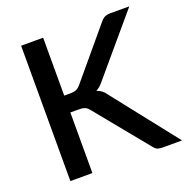

<svg xmlns="http://www.w3.org/2000/svg" viewBox="-128 -840 937 960"><g transform="rotate(-20 340.0 -360.0)"><path d="M202.6 -720.2V-412.1H235.8Q254.9 -412.1 267.1 -417.5Q278.3 -422.4 288.6 -434.1L506.3 -693.8Q518.1 -708.5 530.3 -714.4Q543.5 -720.2 561 -720.2H661.1L403.3 -416Q391.1 -400.9 383.3 -394.5Q373 -385.3 361.8 -379.9Q378.4 -374 389.2 -365.2Q401.4 -355.5 412.6 -338.9L679.7 0H577.6Q566.4 0 559.1 -1.5Q550.3 -2.9 545.4 -5.9Q540 -8.8 535.6 -13.7Q531.2 -18.6 527.3 -23.4L302.7 -298.3Q296.9 -305.7 292.5 -309.6Q287.1 -314 280.8 -316.9Q274.4 -319.8 265.6 -321.3Q254.9 -322.3 245.6 -322.3H202.6V0H85.4V-720.2Z"/></g></svg>

Font: Lato-SemiBold
Style: Regular
Weight: 500
Designer: Lukasz Dziedzic with Adam Twardoch and Botio Nikoltchev
Foundry: tyPoland Lukasz Dziedzic
Version: ""